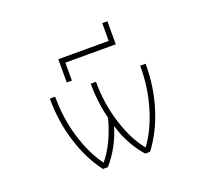

<svg xmlns="http://www.w3.org/2000/svg" viewBox="-142 -1026 1284 1199"><g transform="rotate(-20 500.0 -426.5)"><path d="M652.3 -737.3V-855.5H686.5V-702.1H351.6V-583H317.4V-737.3ZM362.3 -33.2Q443.4 -130.9 484.4 -288.1Q455.1 -402.3 455.1 -524.4H490.2Q490.2 -378.9 533.2 -244.1Q575.2 -112.3 641.6 -33.2Q709 -126 746.1 -252Q784.2 -379.9 784.2 -524.4H820.3Q820.3 -371.1 777.8 -235.4Q735.4 -99.6 658.2 2H626Q540 -95.7 502 -226.6Q464.8 -98.6 377.9 2H344.7Q268.6 -99.6 226.1 -235.8Q183.6 -372.1 183.6 -524.4H218.8Q218.8 -379.9 257.8 -252Q294.9 -127 362.3 -33.2Z"/></g></svg>

Font: GenEi Gothic M ExtraLight
Style: Regular
Weight: 200
Designer: o_tamon (Modified); [Source Han Sans]
Ryoko NISHIZUKA  (kana & ideographs); Paul D. Hunt (Latin, Greek & Cyrillic); Wenl
Version: Version 1.1a;Original Version 1.004